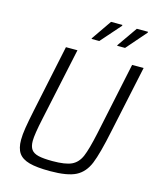

<svg xmlns="http://www.w3.org/2000/svg" viewBox="-130 -981 884 1079"><g transform="rotate(15 312.0 -441.5)"><path d="M63 -120Q63 -150 69.5 -190.5Q76 -231 90 -298L172 -688H239L149 -266Q128 -169 128 -131Q128 -99 140.5 -81.5Q153 -64 182 -57Q211 -50 264 -50Q340 -50 375.5 -67Q411 -84 429 -126Q447 -168 468 -266L557 -688H624L541 -298Q513 -162 488.5 -102Q464 -42 415 -17Q366 8 265 8Q188 8 144.5 -4Q101 -16 82 -43.5Q63 -71 63 -120ZM299 -770 300 -775 380 -891H446V-886L344 -770ZM448 -770 449 -775 530 -891H595V-886L494 -770Z"/></g></svg>

Font: Saira Semi Condensed Light
Style: Italic
Weight: 300
Width: 4
Italic angle: -12°
Designer: Hector Gatti with collaboration of the Omnibus-Type team
Foundry: Omnibus-Type
Version: Version 1.001; ttfautohint (v1.8)